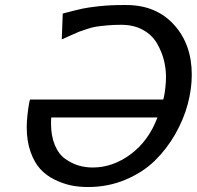

<svg xmlns="http://www.w3.org/2000/svg" viewBox="-20 -731 787 768"><path d="M86.9 -222.2Q86.9 -243.2 89.8 -270.5Q92.8 -297.9 95.9 -314.9Q99.1 -332 100.1 -333H632.8Q633.8 -334 636.5 -346.9Q639.2 -359.9 641.6 -381.8Q644 -403.8 644 -422.9Q644 -456.1 636 -489Q627.9 -522 608.9 -555.9Q589.8 -589.8 553 -610.8Q516.1 -631.8 464.8 -631.8Q434.1 -631.8 408 -629.4Q381.8 -627 365.5 -624.5Q349.1 -622.1 326.7 -614.5Q304.2 -606.9 296.1 -604Q288.1 -601.1 262 -589.1Q235.8 -577.1 227.1 -573.2L231 -676.8Q288.1 -691.9 310.1 -696.5Q332 -701.2 375.5 -706.1Q418.9 -710.9 475.1 -710.9H484.9Q604 -710.9 675.5 -632.6Q747.1 -554.2 747.1 -432.1Q747.1 -375 731 -314.5Q714.8 -253.9 680.9 -194.3Q647 -134.8 598.9 -87.9Q550.8 -41 481.4 -12Q412.1 17.1 332 17.1Q295.9 17.1 263.9 10.5Q231.9 3.9 198.5 -12.5Q165 -28.8 141.1 -54.9Q117.2 -81.1 102.1 -124Q86.9 -167 86.9 -222.2ZM184.1 -236.8Q184.1 -187 199.5 -150.4Q214.8 -113.8 241 -95.5Q267.1 -77.1 293.9 -69.1Q320.8 -61 351.1 -61Q431.2 -61 502.7 -114Q574.2 -167 609.9 -261.2H185.1Q184.1 -252.9 184.1 -236.8Z"/></svg>

Font: CMU Bright
Style: SemiBoldOblique
Weight: 600
Italic angle: -12°
Version: Version 0.7.0